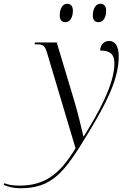

<svg xmlns="http://www.w3.org/2000/svg" viewBox="-167 -762 674 1022"><path d="M358 -644C381 -644 398 -667 398 -705C398 -731 385 -742 367 -742C341 -742 327 -712 327 -680C327 -654 340 -644 358 -644ZM181 -644C204 -644 221 -667 221 -705C221 -731 208 -742 190 -742C164 -742 151 -712 151 -680C151 -654 163 -644 181 -644ZM-60 240C111 240 175 158 302 -53C396 -207 465 -339 465 -461C465 -519 445 -544 413 -544C389 -544 366 -525 366 -493C420 -493 442 -473 442 -424C442 -312 353 -154 279 -36H277C269 -73 244 -173 229 -223L135 -536H19L17 -526H29C65 -526 72 -518 84 -479L235 27C150 169 67 226 -63 226C-103 226 -128 220 -144 213L-147 222C-124 233 -91 240 -60 240Z"/></svg>

Font: Noto Serif Display Light
Style: Italic
Weight: 300
Italic angle: -12°
Designer: Monotype Design Team
Foundry: Monotype Imaging Inc.
Version: Version 2.009